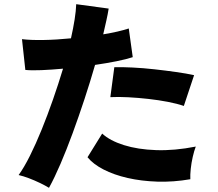

<svg xmlns="http://www.w3.org/2000/svg" viewBox="-20 -840 1040 917"><path d="M214 57Q196 46 170 33.5Q144 21 117.5 11Q91 1 69 -4Q95 -40 123 -96Q151 -152 179 -221Q207 -290 233 -364.5Q259 -439 281 -512Q226 -507 178.5 -505Q131 -503 101 -506L85 -653Q125 -648 187.5 -649Q250 -650 319 -657Q330 -706 336.5 -747.5Q343 -789 344 -820L499 -799Q495 -773 488 -742Q481 -711 473 -676Q546 -688 595 -704L614 -567Q584 -557 536.5 -547.5Q489 -538 434 -530Q411 -450 383.5 -366.5Q356 -283 327 -204Q298 -125 269 -57.5Q240 10 214 57ZM889 16Q808 30 731.5 27.5Q655 25 589.5 10Q524 -5 474.5 -30.5Q425 -56 398 -89L468 -202Q505 -168 571.5 -147Q638 -126 726 -123Q814 -120 915 -140Q907 -119 900.5 -90.5Q894 -62 891 -33.5Q888 -5 889 16ZM858 -334Q826 -345 782 -353.5Q738 -362 689 -367.5Q640 -373 593 -375.5Q546 -378 507 -376L526 -519Q563 -520 613.5 -517.5Q664 -515 718 -509Q772 -503 821.5 -496Q871 -489 907 -481Z"/></svg>

Font: Zen Kaku Gothic New Black
Style: Regular
Weight: 900
Designer: Yoshimichi Ohira
Foundry: Positype
Version: Version 1.001